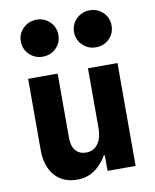

<svg xmlns="http://www.w3.org/2000/svg" viewBox="-91 -881 781 967"><g transform="rotate(-10 300.0 -397.5)"><path d="M225.5 17Q152.5 17 111 -31.2Q69.5 -79.5 69.5 -162.5V-526H220.5V-197Q220.5 -155 239.8 -132.2Q259 -109.5 294 -109.5Q331 -109.5 353.2 -139Q375.5 -168.5 375.5 -219V-526H526.5V0H383V-80H378Q354 -37.5 315.8 -10.2Q277.5 17 225.5 17ZM162 -623Q121.9 -623 93.9 -650.5Q66 -678 66 -717.5Q66 -757 94 -784.5Q122 -812 162 -812Q202.5 -812 230.2 -784.7Q258 -757.4 258 -717.5Q258 -677.5 230.4 -650.2Q202.9 -623 162 -623ZM434 -623Q393.9 -623 365.9 -650.5Q338 -678 338 -717.5Q338 -757 366 -784.5Q394 -812 434 -812Q474.5 -812 502.2 -784.7Q530 -757.4 530 -717.5Q530 -677.5 502.4 -650.2Q474.9 -623 434 -623Z"/></g></svg>

Font: Google Sans Code
Style: Regular
Weight: 400
Monospace: yes
Designer: Google Sans Code Authors
Foundry: Google LLC
Version: Version 6.000